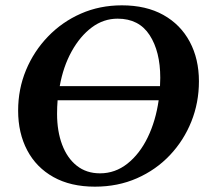

<svg xmlns="http://www.w3.org/2000/svg" viewBox="-20 -690 814 720"><path d="M336 10Q245 10 180.5 -26Q116 -62 82 -126.5Q48 -191 48 -275Q48 -356 77.5 -427Q107 -498 160 -553Q213 -608 283.5 -639Q354 -670 437 -670Q528 -670 592.5 -634Q657 -598 691.5 -533.5Q726 -469 726 -385Q726 -305 697.5 -234Q669 -163 617 -108Q565 -53 493.5 -21.5Q422 10 336 10ZM421 -620Q368 -620 324 -587Q280 -554 248.5 -497Q217 -440 204 -367H580Q581 -382 581 -398Q581 -497 541 -558.5Q501 -620 421 -620ZM355 -40Q412 -40 458 -76.5Q504 -113 534 -175Q564 -237 575 -314H196Q194 -289 194 -263Q194 -198 213 -147.5Q232 -97 268 -68.5Q304 -40 355 -40Z"/></svg>

Font: Spectral
Style: Bold Italic
Weight: 700
Italic angle: -10°
Designer: Jean-Baptiste Levee
Foundry: Production Type
Version: Version 2.001